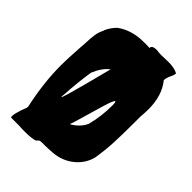

<svg xmlns="http://www.w3.org/2000/svg" viewBox="-168 -582 687 687"><g transform="rotate(45 175.5 -238.5)"><path d="M329 -81Q319 -42 287 -16Q255 10 212 14Q186 16 170 16H158L146 17L135 27Q117 32 89 32H72L54 31H15Q12 25 16.5 7Q21 -11 28 -28Q30 -32 31 -39Q9 -139 9 -229Q9 -258 13 -320Q15 -340 15 -351Q16 -374 18.5 -390.5Q21 -407 30 -424H29Q39 -447 57 -465Q99 -496 160 -496H175Q184 -496 189 -495Q189 -509 213 -509Q227 -507 234 -507L274 -508Q304 -508 321 -498Q321 -492 317 -482V-483Q306 -459 307 -450Q342 -407 342 -338Q342 -320 340 -298V-272Q340 -208 338 -166Q336 -124 329 -81ZM91 -161Q90 -157 90 -150Q90 -127 145 -343Q120 -324 104 -285Q95 -229 91 -161ZM186 -117Q185 -113 183.5 -110Q182 -107 180 -101Q196 -109 209 -122.5Q222 -136 228 -151Q241 -202 241 -256Q241 -274 238 -274Q232 -274 219.5 -231.5Q207 -189 205 -182Q202 -173 186 -117Z"/></g></svg>

Font: Londrina Solid Black
Style: Regular
Weight: 900
Designer: Marcelo Magalhaes
Foundry: Marcelo Magalhães
Version: Version 1.002